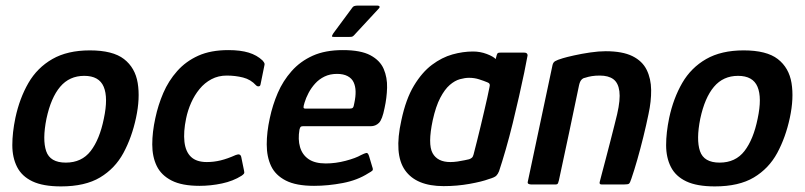

<svg xmlns="http://www.w3.org/2000/svg" viewBox="-20 -659 2876 686"><path d="M198 7Q134 7 96 -11Q58 -29 41 -62.5Q24 -96 24 -140.5Q24 -185 35 -238Q50 -308 81.5 -362.5Q113 -417 167 -448Q221 -479 301 -479Q383 -479 423 -448Q463 -417 472 -362.5Q481 -308 466 -238Q451 -168 421 -112.5Q391 -57 337.5 -25Q284 7 198 7ZM215 -78Q272 -78 304 -119.5Q336 -161 351 -235Q367 -310 350.5 -349Q334 -388 281 -388Q228 -388 195 -349Q162 -310 146 -235Q131 -160 145 -119Q159 -78 215 -78Z M693 5Q630 5 593 -14Q556 -33 540 -66Q524 -99 524 -143Q524 -187 535 -237Q545 -284 563.5 -327Q582 -370 613 -405Q644 -440 688.5 -460Q733 -480 796 -480Q839 -480 868.5 -471Q898 -462 918 -443Q924 -436 925 -432.5Q926 -429 924 -422L911 -358Q910 -351 904.5 -350.5Q899 -350 895 -354Q876 -375 848.5 -382Q821 -389 790 -389Q760 -389 735.5 -376Q711 -363 693 -341Q675 -319 663 -292Q651 -265 645 -236Q635 -188 639 -152.5Q643 -117 662.5 -98.5Q682 -80 719 -80Q744 -80 768.5 -86Q793 -92 822 -105Q839 -112 842 -98L852 -49Q854 -42 851.5 -38.5Q849 -35 843 -31Q813 -12 773 -3.5Q733 5 693 5Z M944 -237Q954 -284 972.5 -327Q991 -370 1022 -405Q1053 -440 1097.5 -460Q1142 -480 1205 -480Q1269 -480 1303.5 -461.5Q1338 -443 1351 -412.5Q1364 -382 1363 -345.5Q1362 -309 1354 -273Q1346 -232 1334 -220Q1322 -208 1304 -208H1062Q1057 -208 1054.5 -206Q1052 -204 1050 -196Q1044 -161 1052 -133.5Q1060 -106 1082.5 -90.5Q1105 -75 1144 -75Q1179 -75 1215 -84.5Q1251 -94 1270 -105Q1282 -111 1288.5 -112.5Q1295 -114 1299 -100L1310 -63Q1314 -53 1310.5 -49.5Q1307 -46 1296 -40Q1257 -15 1204.5 -5Q1152 5 1102 5Q1038 5 1001 -14Q964 -33 948.5 -66Q933 -99 933 -143Q933 -187 944 -237ZM1246 -291Q1251 -314 1250.5 -332.5Q1250 -351 1243.5 -365Q1237 -379 1222 -387Q1207 -395 1184 -395Q1159 -395 1139.5 -385.5Q1120 -376 1106 -360.5Q1092 -345 1082.5 -327Q1073 -309 1068 -292Q1064 -279 1064.5 -275Q1065 -271 1071 -271Q1110 -271 1150 -271Q1190 -271 1230 -271Q1238 -271 1241 -274.5Q1244 -278 1246 -291ZM1174 -527Q1166 -527 1166 -529.5Q1166 -532 1171 -540L1239 -632Q1243 -639 1258 -639H1329Q1334 -639 1336 -636Q1338 -633 1332 -627L1244 -532Q1240 -528 1236 -527.5Q1232 -527 1226 -527Z M1565 6Q1467 6 1427 -51Q1387 -108 1414 -229Q1430 -305 1459 -353Q1488 -401 1523.5 -427.5Q1559 -454 1596.5 -464.5Q1634 -475 1670 -475Q1696 -475 1719.5 -466Q1743 -457 1751 -448L1755 -463Q1757 -469 1760 -470Q1763 -471 1769 -471H1853Q1865 -471 1865 -461Q1861 -438 1853 -399.5Q1845 -361 1834.5 -314.5Q1824 -268 1812 -219Q1800 -170 1787 -125Q1774 -80 1763 -47Q1759 -37 1753 -31Q1747 -25 1726 -19Q1702 -10 1657.5 -2Q1613 6 1565 6ZM1589 -80Q1601 -80 1615 -82Q1629 -84 1640 -86.5Q1651 -89 1656 -90Q1662 -92 1666 -95.5Q1670 -99 1672 -107Q1678 -130 1684.5 -156Q1691 -182 1697.5 -209Q1704 -236 1710 -262Q1716 -288 1721 -310Q1726 -332 1729 -348Q1731 -355 1729 -359Q1727 -363 1721 -365Q1709 -370 1692 -375.5Q1675 -381 1656 -381Q1641 -381 1623 -376Q1605 -371 1587 -355.5Q1569 -340 1553 -309.5Q1537 -279 1526 -229Q1508 -144 1525.5 -112Q1543 -80 1589 -80Z M1877 0Q1873 0 1868.5 -2Q1864 -4 1866 -11Q1888 -115 1910 -218.5Q1932 -322 1954 -426Q1956 -436 1963.5 -440.5Q1971 -445 1991 -451Q2004 -455 2031 -461Q2058 -467 2088.5 -471.5Q2119 -476 2144 -476Q2204 -476 2239.5 -458.5Q2275 -441 2290.5 -409.5Q2306 -378 2306.5 -337.5Q2307 -297 2297 -251Q2289 -212 2278.5 -169.5Q2268 -127 2257 -88.5Q2246 -50 2236 -21Q2231 -5 2227 -2.5Q2223 0 2211 0H2129Q2120 0 2123 -10Q2124 -15 2130 -37Q2136 -59 2144 -90Q2152 -121 2160.5 -153.5Q2169 -186 2175.5 -212.5Q2182 -239 2185 -251Q2197 -303 2193 -333Q2189 -363 2171.5 -376Q2154 -389 2123 -389Q2107 -389 2094.5 -387Q2082 -385 2070 -381Q2063 -380 2057.5 -374Q2052 -368 2049 -355Q2032 -274 2014 -188Q1996 -102 1977 -15Q1976 -10 1974 -5Q1972 0 1966 0Z M2534 7Q2470 7 2432 -11Q2394 -29 2377 -62.5Q2360 -96 2360 -140.5Q2360 -185 2371 -238Q2386 -308 2417.5 -362.5Q2449 -417 2503 -448Q2557 -479 2637 -479Q2719 -479 2759 -448Q2799 -417 2808 -362.5Q2817 -308 2802 -238Q2787 -168 2757 -112.5Q2727 -57 2673.5 -25Q2620 7 2534 7ZM2551 -78Q2608 -78 2640 -119.5Q2672 -161 2687 -235Q2703 -310 2686.5 -349Q2670 -388 2617 -388Q2564 -388 2531 -349Q2498 -310 2482 -235Q2467 -160 2481 -119Q2495 -78 2551 -78Z"/></svg>

Font: Glory SemiBold
Style: Italic
Weight: 600
Italic angle: -12°
Designer: Robert Leuschke
Foundry: Robert Leuschke
Version: Version 1.011